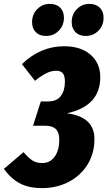

<svg xmlns="http://www.w3.org/2000/svg" viewBox="-52 -950 553 988"><path d="M464 -553Q464 -404 292 -367Q363 -358 398.5 -325Q434 -292 434 -234Q434 -161 398.5 -103.5Q363 -46 301.5 -14Q240 18 165 18Q96 18 50 -6.5Q4 -31 -32 -81L69 -167Q96 -136 116 -123.5Q136 -111 165 -111Q206 -111 229.5 -144Q253 -177 253 -231Q253 -268 235.5 -285.5Q218 -303 182 -303H118L158 -428H196Q240 -428 261 -456Q282 -484 282 -530Q282 -559 271.5 -572.5Q261 -586 237 -586Q212 -586 186 -573Q160 -560 128 -534L61 -620Q156 -712 278 -712Q364 -712 414 -668.5Q464 -625 464 -553ZM113 -836Q113 -876 139.5 -903Q166 -930 204 -930Q238 -930 257.5 -911Q277 -892 277 -859Q277 -819 250.5 -792Q224 -765 185 -765Q151 -765 132 -784.5Q113 -804 113 -836ZM317 -836Q317 -876 343.5 -903Q370 -930 408 -930Q442 -930 461.5 -910.5Q481 -891 481 -859Q481 -819 454.5 -792Q428 -765 389 -765Q356 -765 336.5 -784.5Q317 -804 317 -836Z"/></svg>

Font: Fira Sans Extra Condensed ExtraBold
Style: Italic
Weight: 800
Width: 3
Italic angle: -8°
Designer: Carrois Corporate & Edenspiekermann AG
Foundry: Carrois Corporate GbR & Edenspiekermann AG
Version: Version 4.203